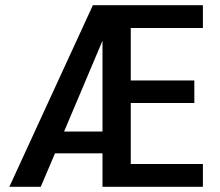

<svg xmlns="http://www.w3.org/2000/svg" viewBox="-20 -720 849 740"><path d="M484 -612V-410H729V-323H484V-88H762V0H375V-129H192L137 0H16L338 -700H762V-612ZM375 -213V-563L227 -213Z"/></svg>

Font: Sarabun Medium
Style: Regular
Weight: 500
Designer: Suppakit Chalermlarp | Katatrad Co.,Ltd.
Foundry: Cadson Demak Co.,Ltd.
Version: Version 1.000; ttfautohint (v1.6)